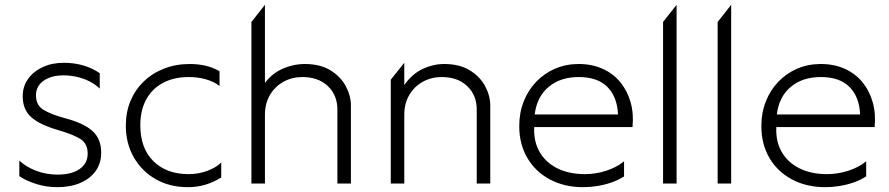

<svg xmlns="http://www.w3.org/2000/svg" viewBox="-20 -760 3683 795"><path d="M217 15Q173.5 15 132.2 2.5Q91 -10 60 -30.5V-95Q90 -67.5 131.5 -52.2Q173 -37 218 -37Q276 -37 309.5 -60Q343 -83 343 -124Q343 -163 316 -182.2Q289 -201.5 222 -221Q145.5 -243 109.8 -274.5Q74 -306 74 -362Q74 -401.5 96 -432.8Q118 -464 156.5 -482Q195 -500 245 -500Q287.5 -500 325 -489Q362.5 -478 393 -457V-393Q376 -410 352.2 -422.2Q328.5 -434.5 300.5 -441.2Q272.5 -448 243 -448Q193 -448 161 -426Q129 -404 129 -365Q129 -324.5 159.8 -305.5Q190.5 -286.5 251 -270Q327 -250 363 -217.5Q399 -185 399 -128Q399 -84.5 376.5 -52.5Q354 -20.5 313 -2.8Q272 15 217 15Z M758 15Q682.5 15 624.5 -18.2Q566.5 -51.5 533.8 -109Q501 -166.5 501 -240Q501 -296 520.5 -342.5Q540 -389 575.8 -423.2Q611.5 -457.5 660 -476.2Q708.5 -495 766 -495Q800.5 -495 831 -488Q861.5 -481 889 -465V-404Q866 -422 832.8 -431.5Q799.5 -441 762 -441Q700.5 -441 655.5 -417.2Q610.5 -393.5 585.8 -348.8Q561 -304 561 -241Q561 -146.5 615 -92.8Q669 -39 761 -39Q803 -39 839.5 -53Q876 -67 896 -87V-25Q864.5 -5.5 830.5 4.8Q796.5 15 758 15Z M1021 0V-669L1077 -740V-392L1066 -401Q1099 -452 1146.2 -473.5Q1193.5 -495 1242 -495Q1305.5 -495 1348 -469Q1390.5 -443 1411.8 -403.2Q1433 -363.5 1433 -323V0H1377V-306Q1377 -366 1337.5 -403.5Q1298 -441 1232 -441Q1189 -441 1153.8 -421.5Q1118.5 -402 1097.8 -366.8Q1077 -331.5 1077 -285V0Z M1598 0V-430L1654 -500V-408Q1687 -454.5 1730.5 -474.8Q1774 -495 1819 -495Q1882.5 -495 1925 -469Q1967.5 -443 1988.8 -403.2Q2010 -363.5 2010 -323V0H1954V-306Q1954 -366 1914.5 -403.5Q1875 -441 1809 -441Q1766 -441 1730.8 -421.5Q1695.5 -402 1674.8 -366.8Q1654 -331.5 1654 -285V0Z M2395 15Q2317 15 2257.2 -16.8Q2197.5 -48.5 2163.8 -105.5Q2130 -162.5 2130 -238Q2130 -293 2148.5 -340Q2167 -387 2200.5 -421.8Q2234 -456.5 2278.8 -475.8Q2323.5 -495 2376 -495Q2431.5 -495 2475.2 -475.2Q2519 -455.5 2548.2 -420Q2577.5 -384.5 2591 -337Q2604.5 -289.5 2599 -234H2192Q2189 -175.5 2213.8 -131.8Q2238.5 -88 2286.8 -63.5Q2335 -39 2402 -39Q2446.5 -39 2489.5 -52.8Q2532.5 -66.5 2564 -92V-29.5Q2539.5 -14 2511.2 -4.2Q2483 5.5 2453.5 10.2Q2424 15 2395 15ZM2194 -286H2539Q2535.5 -359.5 2494.8 -400.2Q2454 -441 2376 -441Q2300.5 -441 2251.8 -400.2Q2203 -359.5 2194 -286Z M2725.5 0V-669L2781.5 -740V0Z M2951.5 0V-669L3007.5 -740V0Z M3397.5 15Q3319.5 15 3259.8 -16.8Q3200 -48.5 3166.2 -105.5Q3132.5 -162.5 3132.5 -238Q3132.5 -293 3151 -340Q3169.5 -387 3203 -421.8Q3236.5 -456.5 3281.2 -475.8Q3326 -495 3378.5 -495Q3434 -495 3477.8 -475.2Q3521.5 -455.5 3550.8 -420Q3580 -384.5 3593.5 -337Q3607 -289.5 3601.5 -234H3194.5Q3191.5 -175.5 3216.2 -131.8Q3241 -88 3289.2 -63.5Q3337.5 -39 3404.5 -39Q3449 -39 3492 -52.8Q3535 -66.5 3566.5 -92V-29.5Q3542 -14 3513.8 -4.2Q3485.5 5.5 3456 10.2Q3426.5 15 3397.5 15ZM3196.5 -286H3541.5Q3538 -359.5 3497.2 -400.2Q3456.5 -441 3378.5 -441Q3303 -441 3254.2 -400.2Q3205.5 -359.5 3196.5 -286Z"/></svg>

Font: Geologica-Sharp
Style: Regular
Weight: 100
Designer: Sindre Bremnes, Frode Helland
Foundry: Monokrom Skriftforlag AS
Version: Version 1.010;gftools[0.9.28]